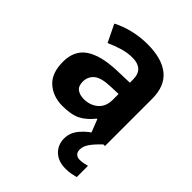

<svg xmlns="http://www.w3.org/2000/svg" viewBox="-222 -682 1047 1047"><g transform="rotate(45 302.0 -158.5)"><path d="M302 -557Q412 -557 470.5 -509.5Q529 -462 529 -364V0H425L396 -74H392Q357 -30 318 -10Q279 10 211 10Q138 10 90 -32.5Q42 -75 42 -163Q42 -250 103 -291.5Q164 -333 286 -337L381 -340V-364Q381 -407 358.5 -427Q336 -447 296 -447Q256 -447 218 -435.5Q180 -424 142 -407L93 -508Q137 -531 190.5 -544Q244 -557 302 -557ZM323 -251Q251 -249 223 -225Q195 -201 195 -162Q195 -128 215 -113.5Q235 -99 267 -99Q315 -99 348 -127.5Q381 -156 381 -208V-253ZM445 111Q445 131 456 141Q467 151 484 151Q500 151 515 148Q530 145 540 142V229Q524 233 506 236.5Q488 240 464 240Q408 240 375 208.5Q342 177 342 128Q342 84 374 46Q406 8 452 -17L517 0Q483 32 464 58.5Q445 85 445 111Z"/></g></svg>

Font: Noto Sans Sinhala UI
Style: Bold
Weight: 700
Designer: Jelle Bosma - Monotype Design Team
Foundry: Monotype Imaging Inc.
Version: Version 2.006; ttfautohint (v1.8.4.7-5d5b)